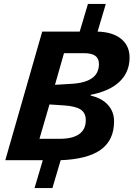

<svg xmlns="http://www.w3.org/2000/svg" viewBox="-20 -816 680 978"><path d="M289 0 247 142H156L198 0H7L195 -655H386L428 -796H519L477 -655Q554 -653 597 -618Q640 -583 640 -523Q640 -449 589.5 -400.5Q539 -352 442 -333V-329Q499 -316 530 -281.5Q561 -247 561 -198Q561 -102 493.5 -53.5Q426 -5 289 0ZM484 -490Q484 -518 465.5 -531.5Q447 -545 410 -545H306L260 -384L344 -389Q414 -393 449 -418Q484 -443 484 -490ZM417 -204Q417 -240 391.5 -257.5Q366 -275 307 -279L232 -284L181 -109H285Q350 -109 383.5 -133Q417 -157 417 -204Z"/></svg>

Font: Intel One Mono
Style: Bold Italic
Weight: 700
Italic angle: -16°
Monospace: yes
Designer: Fred Shallcrass
Foundry: Frere-Jones Type LLC
Version: Version 1.400;hotconv 1.1.0;makeotfexe 2.6.0;FJTRelease1.4